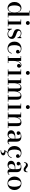

<svg xmlns="http://www.w3.org/2000/svg" viewBox="2770 -3568 1048 6628"><g transform="rotate(90 3294.0 -254.0)"><path d="M255 9.5Q202 9.5 155 -19Q108 -47.5 78 -101Q48 -154.5 48 -229.5Q48 -304.5 78 -358.2Q108 -412 155 -440.8Q202 -469.5 255 -469.5Q316 -469.5 357 -428.2Q398 -387 414 -316V-730.5H348V-750H518.5V-19.5H584V0H414V-143Q398 -72.5 357 -31.5Q316 9.5 255 9.5ZM277 -19Q312.5 -19 343.8 -43.5Q375 -68 394.5 -115Q414 -162 414 -229.5Q414 -297 394.5 -344.5Q375 -392 343.8 -416.5Q312.5 -441 277 -441Q241.5 -441 217 -416.8Q192.5 -392.5 179.8 -345Q167 -297.5 167 -229.5Q167 -161.5 179.8 -114.5Q192.5 -67.5 217 -43.2Q241.5 -19 277 -19Z M773 -623.5Q745.5 -623.5 726 -643.2Q706.5 -663 706.5 -691Q706.5 -719 726 -738.5Q745.5 -758 773 -758Q801.5 -758 821 -738.5Q840.5 -719 840.5 -691Q840.5 -663 821 -643.2Q801.5 -623.5 773 -623.5ZM825 -460V-19.5H891V0H655V-19.5H721V-440.5H655V-460Z M971.5 10V-139.5H991.5Q999.5 -103 1022 -73.8Q1044.5 -44.5 1077 -27.8Q1109.5 -11 1147 -11Q1175.5 -11 1200 -19.8Q1224.5 -28.5 1239.5 -46.2Q1254.5 -64 1254.5 -91Q1254.5 -121 1235 -138.5Q1215.5 -156 1184.8 -167.8Q1154 -179.5 1119.5 -191Q1085 -202.5 1054.5 -219Q1024 -235.5 1004.5 -263.2Q985 -291 985 -335.5Q985 -369.5 1000.5 -400Q1016 -430.5 1047.5 -449.8Q1079 -469 1126 -469Q1160 -469 1188.2 -458Q1216.5 -447 1238 -428.5L1279.5 -469.5H1297V-330H1277Q1271.5 -360 1251.8 -387Q1232 -414 1200.2 -431.2Q1168.5 -448.5 1127 -448.5Q1103.5 -448.5 1084 -440.5Q1064.5 -432.5 1053 -417.5Q1041.5 -402.5 1041.5 -382Q1041.5 -355.5 1061.8 -338.8Q1082 -322 1114.2 -310Q1146.5 -298 1182.2 -285.5Q1218 -273 1250.2 -255.5Q1282.5 -238 1302.8 -210.5Q1323 -183 1323 -140.5Q1323 -94 1300.2 -60Q1277.5 -26 1239.5 -8Q1201.5 10 1155 10Q1119.5 10 1088 -2Q1056.5 -14 1032 -35.5L988.5 10Z M1649.5 10Q1583.5 10 1530.8 -18Q1478 -46 1447.5 -99.5Q1417 -153 1417 -230Q1417 -297 1444.5 -351.2Q1472 -405.5 1524.5 -437.8Q1577 -470 1653 -470Q1706 -470 1745 -452.2Q1784 -434.5 1805.2 -406.2Q1826.5 -378 1826.5 -345.5Q1826.5 -316 1808.8 -299.2Q1791 -282.5 1765.5 -282.5Q1751.5 -282.5 1736.5 -289Q1721.5 -295.5 1711.5 -309.2Q1701.5 -323 1701.5 -344.5Q1701.5 -373.5 1720.8 -389Q1740 -404.5 1765.5 -404.5Q1789.5 -404.5 1807.5 -389.5Q1825.5 -374.5 1825.5 -345.5H1806.5Q1806.5 -369.5 1794.2 -388.5Q1782 -407.5 1761.8 -421Q1741.5 -434.5 1717 -441.8Q1692.5 -449 1668.5 -449Q1628 -449 1602.2 -428.2Q1576.5 -407.5 1562.8 -374.8Q1549 -342 1544 -303.8Q1539 -265.5 1539 -230Q1539 -187 1544.8 -148.2Q1550.5 -109.5 1564.5 -79.5Q1578.5 -49.5 1602.8 -32.2Q1627 -15 1664 -15Q1704.5 -15 1733.2 -30.2Q1762 -45.5 1781.5 -72Q1801 -98.5 1814 -132.5H1835Q1815.5 -70.5 1771.8 -30.2Q1728 10 1649.5 10Z M2073 -214Q2073 -260 2082.2 -305Q2091.5 -350 2110 -387.2Q2128.5 -424.5 2157 -447Q2185.5 -469.5 2224.5 -469.5Q2254 -469.5 2274.5 -457.8Q2295 -446 2305.8 -427.2Q2316.5 -408.5 2316.5 -387Q2316.5 -359 2299 -339Q2281.5 -319 2252 -319Q2223 -319 2205 -336Q2187 -353 2187 -378Q2187 -408.5 2206.8 -425Q2226.5 -441.5 2252 -441.5Q2270 -441.5 2284.2 -434.2Q2298.5 -427 2307 -414.8Q2315.5 -402.5 2315.5 -387H2296Q2296 -404.5 2286.2 -418.5Q2276.5 -432.5 2259.8 -441Q2243 -449.5 2222 -449.5Q2192 -449.5 2166.8 -429.8Q2141.5 -410 2123.2 -376.2Q2105 -342.5 2094.8 -300.8Q2084.5 -259 2084.5 -214ZM2084.5 -460V-19.5H2157.5V0H1916.5V-19.5H1983V-440.5H1916.5V-460Z M2496.5 -623.5Q2469 -623.5 2449.5 -643.2Q2430 -663 2430 -691Q2430 -719 2449.5 -738.5Q2469 -758 2496.5 -758Q2525 -758 2544.5 -738.5Q2564 -719 2564 -691Q2564 -663 2544.5 -643.2Q2525 -623.5 2496.5 -623.5ZM2548.5 -460V-19.5H2614.5V0H2378.5V-19.5H2444.5V-440.5H2378.5V-460Z M2851 -460V-19.5H2911.5V0H2683V-19.5H2749.5V-440.5H2683V-460ZM3136 -319.5V-19.5H3197V0H2973.5V-19.5H3034V-308Q3034 -350 3030.8 -379.8Q3027.5 -409.5 3016.2 -425Q3005 -440.5 2981 -440.5Q2948.5 -440.5 2924 -419.2Q2899.5 -398 2883.5 -365Q2867.5 -332 2859.2 -295.2Q2851 -258.5 2851 -227L2840 -225Q2840 -259 2847.8 -300.8Q2855.5 -342.5 2874.8 -381.2Q2894 -420 2926.8 -444.8Q2959.5 -469.5 3009 -469.5Q3059 -469.5 3086.5 -450.2Q3114 -431 3125 -397Q3136 -363 3136 -319.5ZM3420.5 -319.5V-19.5H3487V0H3258V-19.5H3319V-308Q3319 -350 3314.8 -379.8Q3310.5 -409.5 3298.2 -425Q3286 -440.5 3261.5 -440.5Q3228.5 -440.5 3204.8 -419.2Q3181 -398 3165.8 -365Q3150.5 -332 3143.2 -295.2Q3136 -258.5 3136 -227L3123.5 -225Q3123.5 -259 3130.8 -300.8Q3138 -342.5 3156 -381.2Q3174 -420 3206.5 -444.8Q3239 -469.5 3290 -469.5Q3339.5 -469.5 3368 -450.2Q3396.5 -431 3408.5 -397Q3420.5 -363 3420.5 -319.5Z M3675.5 -623.5Q3648 -623.5 3628.5 -643.2Q3609 -663 3609 -691Q3609 -719 3628.5 -738.5Q3648 -758 3675.5 -758Q3704 -758 3723.5 -738.5Q3743 -719 3743 -691Q3743 -663 3723.5 -643.2Q3704 -623.5 3675.5 -623.5ZM3727.5 -460V-19.5H3793.5V0H3557.5V-19.5H3623.5V-440.5H3557.5V-460Z M4030 -460V-19.5H4091V0H3862V-19.5H3928.5V-440.5H3862V-460ZM4335 -319.5V-19.5H4401.5V0H4171.5V-19.5H4233V-305Q4233 -347 4229.2 -377.2Q4225.5 -407.5 4213.2 -423.8Q4201 -440 4175.5 -440Q4138.5 -440 4111 -419Q4083.5 -398 4065.8 -365Q4048 -332 4039 -294.8Q4030 -257.5 4030 -224L4017 -222Q4017 -256 4025.5 -298.2Q4034 -340.5 4054.5 -379.5Q4075 -418.5 4109.8 -444Q4144.5 -469.5 4197.5 -469.5Q4255.5 -469.5 4284.8 -450.2Q4314 -431 4324.5 -397Q4335 -363 4335 -319.5Z M4862 10Q4836 10 4814.8 1.5Q4793.5 -7 4780.8 -26.5Q4768 -46 4768 -78V-304.5Q4768 -340.5 4761.8 -373.5Q4755.5 -406.5 4735.8 -427.5Q4716 -448.5 4676 -448.5Q4654 -448.5 4629.8 -443.5Q4605.5 -438.5 4584.5 -428.2Q4563.5 -418 4550.2 -402.2Q4537 -386.5 4537 -364.5H4513.5Q4513.5 -391.5 4532.2 -407.8Q4551 -424 4574 -424Q4598.5 -424 4618.2 -409Q4638 -394 4638 -366.5Q4638 -335 4617.8 -320.2Q4597.5 -305.5 4574 -305.5Q4548 -305.5 4530.2 -320.8Q4512.5 -336 4512.5 -364.5Q4512.5 -389.5 4528 -408.5Q4543.5 -427.5 4569.8 -440.8Q4596 -454 4628.8 -461Q4661.5 -468 4695.5 -468Q4766.5 -468 4804 -444.8Q4841.5 -421.5 4855.5 -384.2Q4869.5 -347 4869.5 -304.5V-60Q4869.5 -43.5 4875.5 -32Q4881.5 -20.5 4900 -20.5Q4913 -20.5 4929.2 -31Q4945.5 -41.5 4954.5 -59L4964.5 -42.5Q4951 -19.5 4924.5 -4.8Q4898 10 4862 10ZM4620 10Q4555 10 4516.2 -23.2Q4477.5 -56.5 4477.5 -113.5Q4477.5 -180.5 4535.2 -218.8Q4593 -257 4699.5 -257H4814.5V-240H4708.5Q4666 -240 4640.2 -221.8Q4614.5 -203.5 4602.5 -176.8Q4590.5 -150 4590.5 -123Q4590.5 -98.5 4597.8 -76.2Q4605 -54 4620.8 -40Q4636.5 -26 4661 -26Q4687 -26 4711.2 -43.2Q4735.5 -60.5 4751.8 -95.2Q4768 -130 4768 -182.5H4779.5Q4779.5 -125 4760.8 -81.8Q4742 -38.5 4706.5 -14.2Q4671 10 4620 10Z M5253 10Q5187 10 5134.2 -18Q5081.5 -46 5051 -99.5Q5020.5 -153 5020.5 -230Q5020.5 -297 5048 -351.2Q5075.5 -405.5 5128 -437.8Q5180.5 -470 5256.5 -470Q5309.5 -470 5348.5 -452.2Q5387.5 -434.5 5408.8 -406.2Q5430 -378 5430 -345.5Q5430 -316 5412.2 -299.2Q5394.5 -282.5 5369 -282.5Q5355 -282.5 5340 -289Q5325 -295.5 5315 -309.2Q5305 -323 5305 -344.5Q5305 -373.5 5324.2 -389Q5343.5 -404.5 5369 -404.5Q5393 -404.5 5411 -389.5Q5429 -374.5 5429 -345.5H5410Q5410 -369.5 5397.8 -388.5Q5385.5 -407.5 5365.2 -421Q5345 -434.5 5320.5 -441.8Q5296 -449 5272 -449Q5231.5 -449 5205.8 -428.2Q5180 -407.5 5166.2 -374.8Q5152.5 -342 5147.5 -303.8Q5142.5 -265.5 5142.5 -230Q5142.5 -187 5148.2 -148.2Q5154 -109.5 5168 -79.5Q5182 -49.5 5206.2 -32.2Q5230.5 -15 5267.5 -15Q5308 -15 5336.8 -30.2Q5365.5 -45.5 5385 -72Q5404.5 -98.5 5417.5 -132.5H5438.5Q5419 -70.5 5375.2 -30.2Q5331.5 10 5253 10ZM5165 250.5V231Q5209.5 231 5234.8 215.2Q5260 199.5 5260 175Q5260 151 5246 138.5Q5232 126 5207.8 121.5Q5183.5 117 5153 117L5240.5 -0.5H5265L5207 77Q5246.5 78.5 5276.8 87Q5307 95.5 5324.8 112.8Q5342.5 130 5342.5 158Q5342.5 183 5325 204Q5307.5 225 5268.5 237.8Q5229.5 250.5 5165 250.5Z M5915.5 10Q5889.5 10 5868.2 1.5Q5847 -7 5834.2 -26.5Q5821.5 -46 5821.5 -78V-304.5Q5821.5 -340.5 5815.2 -373.5Q5809 -406.5 5789.2 -427.5Q5769.5 -448.5 5729.5 -448.5Q5707.5 -448.5 5683.2 -443.5Q5659 -438.5 5638 -428.2Q5617 -418 5603.8 -402.2Q5590.5 -386.5 5590.5 -364.5H5567Q5567 -391.5 5585.8 -407.8Q5604.5 -424 5627.5 -424Q5652 -424 5671.8 -409Q5691.5 -394 5691.5 -366.5Q5691.5 -335 5671.2 -320.2Q5651 -305.5 5627.5 -305.5Q5601.5 -305.5 5583.8 -320.8Q5566 -336 5566 -364.5Q5566 -389.5 5581.5 -408.5Q5597 -427.5 5623.2 -440.8Q5649.5 -454 5682.2 -461Q5715 -468 5749 -468Q5820 -468 5857.5 -444.8Q5895 -421.5 5909 -384.2Q5923 -347 5923 -304.5V-60Q5923 -43.5 5929 -32Q5935 -20.5 5953.5 -20.5Q5966.5 -20.5 5982.8 -31Q5999 -41.5 6008 -59L6018 -42.5Q6004.5 -19.5 5978 -4.8Q5951.5 10 5915.5 10ZM5673.5 10Q5608.5 10 5569.8 -23.2Q5531 -56.5 5531 -113.5Q5531 -180.5 5588.8 -218.8Q5646.5 -257 5753 -257H5868V-240H5762Q5719.5 -240 5693.8 -221.8Q5668 -203.5 5656 -176.8Q5644 -150 5644 -123Q5644 -98.5 5651.2 -76.2Q5658.5 -54 5674.2 -40Q5690 -26 5714.5 -26Q5740.5 -26 5764.8 -43.2Q5789 -60.5 5805.2 -95.2Q5821.5 -130 5821.5 -182.5H5833Q5833 -125 5814.2 -81.8Q5795.5 -38.5 5760 -14.2Q5724.5 10 5673.5 10ZM5831.5 -547Q5802.5 -547 5780 -559Q5757.5 -571 5738.2 -586.5Q5719 -602 5700 -614Q5681 -626 5658.5 -626Q5634 -626 5615.8 -611Q5597.5 -596 5597.5 -560H5577.5Q5577.5 -602.5 5592.5 -632.2Q5607.5 -662 5631.2 -677.2Q5655 -692.5 5681.5 -692.5Q5712 -692.5 5733.8 -680.5Q5755.5 -668.5 5773.2 -653Q5791 -637.5 5807.8 -625.5Q5824.5 -613.5 5844.5 -613.5Q5872.5 -613.5 5889.2 -628.8Q5906 -644 5906 -680H5925.5Q5925.5 -633 5915 -603.5Q5904.5 -574 5883.8 -560.5Q5863 -547 5831.5 -547Z M6308 10Q6236 10 6183.5 -23Q6131 -56 6102.5 -110.5Q6074 -165 6074 -230Q6074 -295 6102.5 -349.5Q6131 -404 6183.5 -436.8Q6236 -469.5 6308 -469.5Q6379.5 -469.5 6431.8 -436.8Q6484 -404 6512.2 -349.5Q6540.5 -295 6540.5 -230Q6540.5 -165 6512.2 -110.5Q6484 -56 6431.8 -23Q6379.5 10 6308 10ZM6308 -9.5Q6344.5 -9.5 6367.8 -29.2Q6391 -49 6403.5 -81.8Q6416 -114.5 6420.8 -153.5Q6425.5 -192.5 6425.5 -230Q6425.5 -268 6420.8 -306.8Q6416 -345.5 6403.5 -378.2Q6391 -411 6367.8 -430.8Q6344.5 -450.5 6308 -450.5Q6271 -450.5 6247.8 -430.8Q6224.5 -411 6212 -378.2Q6199.5 -345.5 6194.8 -306.8Q6190 -268 6190 -230Q6190 -192.5 6194.8 -153.5Q6199.5 -114.5 6212 -81.8Q6224.5 -49 6247.8 -29.2Q6271 -9.5 6308 -9.5Z"/></g></svg>

Font: Bodoni Moda Medium
Style: Regular
Weight: 500
Designer: Owen Earl
Foundry: indestructible type
Version: Version 2.005